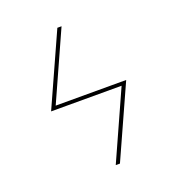

<svg xmlns="http://www.w3.org/2000/svg" viewBox="-133 -841 866 947"><g transform="rotate(-20 300.0 -367.5)"><path d="M335 0H313L474 -358H104L274 -735H296L135 -377H505Z"/></g></svg>

Font: Iosevka SS04 Th Ex Obl
Style: Regular
Weight: 100
Width: 7
Italic angle: -9°
Monospace: yes
Designer: Belleve Invis
Foundry: Belleve Invis
Version: Version 19.0.0; ttfautohint (v1.8.4)